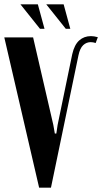

<svg xmlns="http://www.w3.org/2000/svg" viewBox="-30 -873 475 893"><path d="M218 -292 225 -252H232L238 -292L306 -621Q316 -665 338.5 -685Q361 -705 393 -705Q407 -705 425 -700L415 -673Q409 -675 403 -676Q397 -677 392 -677Q372 -677 357 -663Q342 -649 335 -616L207 0H152L-10 -699H124ZM156 -739 65 -853H146L177 -739ZM276 -739 185 -853H266L297 -739Z"/></svg>

Font: Moniqa Black Heading
Style: Regular
Weight: 900
Designer: Rajesh Rajput
Foundry: Rajesh Rajput
Version: Version 1.000